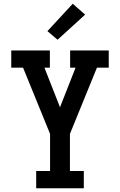

<svg xmlns="http://www.w3.org/2000/svg" viewBox="-20 -1004 640 1024"><path d="M173 0V-92H247V-290L103 -643H40V-735H246V-643H217L300 -432L383 -643H354V-735H560V-643H497L353 -290V-92H427V0ZM287 -792 233 -838 368 -984 434 -926Z"/></svg>

Font: Iosevka Etoile Semibold
Style: Regular
Weight: 600
Designer: Belleve Invis
Foundry: Belleve Invis
Version: Version 22.1.2; ttfautohint (v1.8.4)